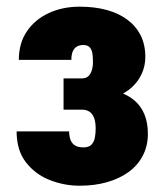

<svg xmlns="http://www.w3.org/2000/svg" viewBox="-20 -558 496 587"><path d="M271 -252H174.3V-318.4H231Q242.7 -318.4 249.8 -324.7Q256.8 -331.1 260.5 -342.5Q264.2 -354 264.2 -368.7Q264.2 -381.3 262.7 -393.1Q261.2 -404.8 254.9 -412.6Q248.5 -420.4 234.9 -420.4Q223.1 -420.4 214.8 -415.5Q206.5 -410.6 202.4 -400.6Q198.2 -390.6 198.2 -375H37.6Q37.6 -426.3 62.5 -462.6Q87.4 -499 129.6 -518.3Q171.9 -537.6 223.6 -537.6Q269 -537.6 305.9 -527.6Q342.8 -517.6 369.1 -498Q395.5 -478.5 409.9 -450Q424.3 -421.4 424.3 -383.8Q424.3 -356.9 413.6 -333Q402.8 -309.1 382.8 -290.8Q362.8 -272.5 334.2 -262.2Q305.7 -252 271 -252ZM174.3 -287.1H271Q309.6 -287.1 339.6 -278.1Q369.6 -269 390.4 -251.5Q411.1 -233.9 421.6 -208.3Q432.1 -182.6 432.1 -149.4Q432.1 -111.8 416.7 -82.3Q401.4 -52.7 373.3 -32.2Q345.2 -11.7 307.1 -1Q269 9.8 223.6 9.8Q175.8 9.8 131.6 -7.8Q87.4 -25.4 59.1 -62Q30.8 -98.6 30.8 -156.2H191.4Q191.4 -143.1 195.1 -131.8Q198.7 -120.6 208.3 -114Q217.8 -107.4 235.4 -107.4Q251.5 -107.4 259.5 -115.7Q267.6 -124 270 -137.2Q272.5 -150.4 272.5 -164.1Q272.5 -185.1 267.6 -197.8Q262.7 -210.4 253.4 -216.6Q244.1 -222.7 231 -222.7H174.3Z"/></svg>

Font: Roboto Condensed Black
Style: Regular
Weight: 900
Designer: Christian Robertson
Foundry: Google
Version: Version 3.008; 2023